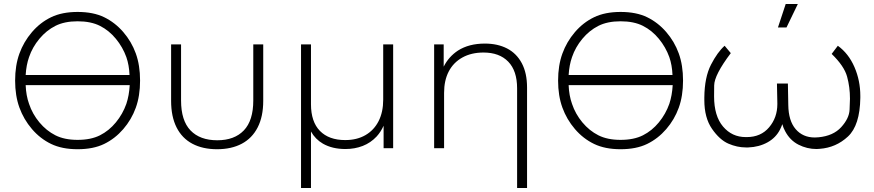

<svg xmlns="http://www.w3.org/2000/svg" viewBox="-20 -745 4394 965"><path d="M370 5Q292 5 237 -21.5Q182 -48 140.5 -96.5Q99 -145 77.5 -204.5Q56 -264 56 -340Q56 -416 77.5 -475.5Q99 -535 140.5 -583.5Q182 -632 237 -658.5Q292 -685 370 -685Q449 -685 503.5 -658.5Q558 -632 599.5 -584Q641 -536 662.5 -476.5Q684 -417 684 -340Q684 -263 662.5 -203.5Q641 -144 599.5 -96Q558 -48 503.5 -21.5Q449 5 370 5ZM631 -368Q629 -418 615 -458Q597 -508 562.5 -550Q528 -592 482.5 -615Q437 -638 370 -638Q304 -638 258.5 -615Q213 -592 178 -550Q143 -508 126 -458Q112 -418 109 -368ZM370 -42Q437 -42 482.5 -65Q528 -88 562.5 -130Q597 -172 615 -223Q629 -265 632 -317H109Q111 -265 126 -223Q143 -172 178 -130Q213 -88 258.5 -65Q304 -42 370 -42Z M1071 5Q999 5 947 -22.5Q895 -50 867.5 -104.5Q840 -159 840 -238V-522H890V-240Q890 -139 937.5 -89.5Q985 -40 1072 -40Q1158 -40 1205.5 -89.5Q1253 -139 1253 -240V-522H1303V-238Q1303 -159 1275 -104.5Q1247 -50 1195 -22.5Q1143 5 1071 5Z M1493 200V-522H1543V-221Q1543 -133 1588 -87Q1633 -41 1715 -41Q1774 -41 1817 -66Q1860 -91 1883 -136.5Q1906 -182 1906 -244V-522H1956V0H1908V-113Q1894 -82 1873 -59Q1843 -27 1803 -11.5Q1763 4 1716 4Q1650 4 1603 -23Q1565 -45 1543 -84V200Z M2417 -526Q2481 -526 2528.5 -501.5Q2576 -477 2602.5 -427.5Q2629 -378 2629 -305V200H2579V-301Q2579 -389 2534.5 -435Q2490 -481 2410 -481Q2349 -481 2304 -456Q2259 -431 2235.5 -386Q2212 -341 2212 -278V0H2162V-522H2210V-410Q2235 -460 2282 -491Q2337 -526 2417 -526Z M3099 5Q3021 5 2966 -21.5Q2911 -48 2869.5 -96.5Q2828 -145 2806.5 -204.5Q2785 -264 2785 -340Q2785 -416 2806.5 -475.5Q2828 -535 2869.5 -583.5Q2911 -632 2966 -658.5Q3021 -685 3099 -685Q3178 -685 3232.5 -658.5Q3287 -632 3328.5 -584Q3370 -536 3391.5 -476.5Q3413 -417 3413 -340Q3413 -263 3391.5 -203.5Q3370 -144 3328.5 -96Q3287 -48 3232.5 -21.5Q3178 5 3099 5ZM3360 -368Q3358 -418 3344 -458Q3326 -508 3291.5 -550Q3257 -592 3211.5 -615Q3166 -638 3099 -638Q3033 -638 2987.5 -615Q2942 -592 2907 -550Q2872 -508 2855 -458Q2841 -418 2838 -368ZM3099 -42Q3166 -42 3211.5 -65Q3257 -88 3291.5 -130Q3326 -172 3344 -223Q3358 -265 3361 -317H2838Q2840 -265 2855 -223Q2872 -172 2907 -130Q2942 -88 2987.5 -65Q3033 -42 3099 -42Z M3890 -607 3929 -725H3990L3933 -607ZM4191 -515Q4245 -476 4274.5 -408Q4304 -340 4304 -263Q4304 -258 4304 -253Q4302 -115 4242 -59Q4182 -3 4100 3Q4092 4 4084 4Q4036 4 3993 -18Q3950 -40 3926 -86Q3917 -102 3912 -121Q3907 -107 3901 -95Q3880 -53 3837.5 -29.5Q3795 -6 3741 -4Q3735 -4 3728 -4Q3685 -4 3641 -23Q3597 -42 3558.5 -97.5Q3520 -153 3520 -242Q3520 -248 3520 -255Q3521 -357 3553.5 -420Q3586 -483 3622 -515L3653 -478Q3570 -368 3569.5 -315.5Q3569 -263 3569 -261Q3569 -162 3614 -109Q3659 -56 3728 -56Q3730 -56 3733 -56Q3804 -56 3845.5 -105Q3887 -154 3887 -222Q3887 -223 3887 -225L3885 -325H3940L3942 -217Q3943 -138 3979 -96Q4015 -54 4075 -54Q4084 -54 4094 -55Q4168 -62 4208 -106Q4248 -150 4250 -193.5Q4252 -237 4252 -249Q4252 -307 4237.5 -360Q4223 -413 4160 -474Z"/></svg>

Font: Montserrat Z Light
Style: Regular
Weight: 300
Designer: Julieta Ulanovsky
Foundry: Julieta Ulanovsky
Version: Version 8.000